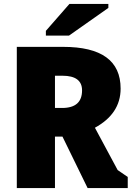

<svg xmlns="http://www.w3.org/2000/svg" viewBox="-20 -951 693 971"><path d="M65 -714V0H258V-260H296L423 0H626V-56L575 -91L460 -305C544 -351 590 -416 590 -503C590 -644 493 -714 299 -714ZM294 -405H258V-568H296C362 -568 395 -543 395 -494C395 -435 362 -405 294 -405ZM212 -795V-771H329L528 -911V-931H331Z"/></svg>

Font: Frost ExtraBold
Style: Regular
Weight: 800
Designer: Lee Frost
Foundry: Lee Frost for Ice Communication Norge AS
Version: Version 2.011;hotconv 1.0.107;makeotfexe 2.5.65593